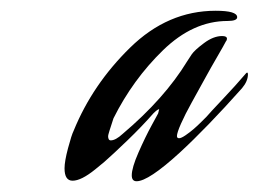

<svg xmlns="http://www.w3.org/2000/svg" viewBox="-20 -702 481 357"><path d="M314 -418Q256 -365 234 -365Q225 -365 225 -376Q225 -390 237.5 -418.5Q250 -447 262 -469L274 -491L276 -499Q273 -499 265 -491Q244 -467 217 -441Q190 -415 174 -401L157 -387Q131 -366 115 -366Q100 -366 100 -389Q100 -402 106.5 -426.5Q113 -451 117 -459Q152 -545 222 -613.5Q292 -682 381 -682Q421 -682 421 -670Q421 -663 403 -663Q339 -663 283 -608.5Q227 -554 191 -482Q181 -452 181 -449Q181 -441 186 -441Q195 -441 208 -453Q286 -519 328 -588Q331 -593 336.5 -601Q342 -609 359.5 -622Q377 -635 393 -635Q402 -635 402 -630Q402 -627 400 -625Q397 -619 384.5 -597.5Q372 -576 360.5 -555Q349 -534 336.5 -511.5Q324 -489 316.5 -472Q309 -455 309 -449Q309 -445 313 -445Q317 -445 325 -450.5Q333 -456 340 -462Q347 -468 355 -476Q363 -484 364 -485Q369 -491 394 -517.5Q419 -544 436 -564Q438 -567 440 -567Q441 -566 441 -564Q441 -551 430 -538Q365 -465 314 -418Z"/></svg>

Font: Aguafina Script
Style: Regular
Weight: 400
Designer: Angel Koziupa and Alejandro Paul
Foundry: Angel Koziupa and Alejandro Paul
Version: Version 1.000